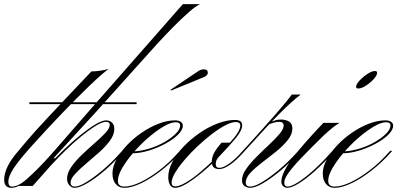

<svg xmlns="http://www.w3.org/2000/svg" viewBox="-89 -893 1908 922"><path d="M52 -393V-402H567V-393ZM57 -185Q-1 -120 -25 -82.5Q-49 -45 -49 -20Q-49 3 -31 3Q-12 3 12 -12Q36 -27 71.5 -61.5Q107 -96 161 -156L173 -169H183L174 -159Q93 -67 45.5 -29Q-2 9 -34 9Q-69 9 -69 -30Q-69 -91 0 -169Q20 -193 38 -214.5Q56 -236 79 -261.5Q102 -287 136 -323.5Q170 -360 222 -415Q274 -470 350 -550Q367 -550 389 -553Q411 -556 433 -562Q401 -539 342 -482.5Q283 -426 209 -349Q135 -272 57 -185Z M368 -351 349 -372 789 -873H871Q850 -863 816 -833Q782 -803 742.5 -763Q703 -723 665 -681.5Q627 -640 598 -607ZM368 -351 168 -133H181L155 -98L68 0H0Q42 -33 88 -78.5Q134 -124 173 -170L349 -372ZM269 9Q255 9 244 -3.5Q233 -16 233 -34Q233 -62 253.5 -91.5Q274 -121 304.5 -150Q335 -179 366 -206Q397 -233 417.5 -255Q438 -277 438 -293Q438 -308 420 -308Q402 -308 371 -289Q340 -270 302 -239Q264 -208 226 -171Q188 -134 155 -98H144Q177 -135 216.5 -173Q256 -211 295.5 -243Q335 -275 368 -295Q401 -315 421 -315Q436 -315 448 -305Q460 -295 460 -274Q460 -246 439 -217.5Q418 -189 386.5 -161Q355 -133 323.5 -106.5Q292 -80 271 -57Q250 -34 250 -16Q250 3 271 3Q291 3 327.5 -19.5Q364 -42 406.5 -78Q449 -114 486 -156L498 -169H508L499 -159Q458 -112 413.5 -74Q369 -36 330.5 -13.5Q292 9 269 9Z M508 3Q541 3 585 -18Q629 -39 676 -75Q723 -111 763 -156L775 -169H785L776 -159Q734 -112 684.5 -73.5Q635 -35 588.5 -13Q542 9 508 9Q482 9 466.5 -9.5Q451 -28 451 -60Q451 -92 470 -127Q489 -162 520.5 -195.5Q552 -229 591.5 -256Q631 -283 672.5 -299Q714 -315 752 -315Q769 -315 779 -308Q789 -301 789 -290Q789 -269 765.5 -246Q742 -223 705 -203Q668 -183 626 -170Q584 -157 546 -157L555 -166Q591 -168 629.5 -180Q668 -192 701 -211Q734 -230 755 -251Q776 -272 776 -290Q776 -306 755 -306Q731 -306 695.5 -285Q660 -264 622 -231Q584 -198 551 -159.5Q518 -121 497.5 -85.5Q477 -50 477 -25Q477 3 508 3ZM732 -458 730 -462 864 -552Q877 -560 890 -560Q909 -560 909 -544Q909 -531 891 -523Z M752 9Q736 9 727.5 -5Q719 -19 719 -44Q719 -78 739 -116Q759 -154 793 -189.5Q827 -225 869 -254Q911 -283 955.5 -300Q1000 -317 1040 -317Q1074 -317 1074 -291Q1074 -267 1043 -229.5Q1012 -192 965 -143Q928 -104 887 -69.5Q846 -35 810.5 -13Q775 9 752 9ZM753 2Q772 2 804.5 -17Q837 -36 877 -70Q917 -104 960 -148Q1007 -197 1036 -232.5Q1065 -268 1065 -290Q1065 -307 1043 -307Q1023 -307 992.5 -291Q962 -275 927.5 -248.5Q893 -222 859 -190Q825 -158 797 -125Q769 -92 752 -63.5Q735 -35 735 -16Q735 2 753 2ZM1078 -159Q1045 -122 1015 -101.5Q985 -81 964 -81Q928 -81 928 -116Q928 -137 938.5 -157.5Q949 -178 975 -208H1023L962 -140Q947 -125 947 -105Q947 -87 965 -87Q982 -87 1009 -105.5Q1036 -124 1065 -156L1077 -169H1087Z M1087 -169H1077L1089 -182Q1181 -283 1237.5 -348Q1294 -413 1312 -439H1355Q1315 -409 1255.5 -349.5Q1196 -290 1100 -183ZM1113 3Q1134 3 1171 -19.5Q1208 -42 1251 -78Q1294 -114 1332 -156L1344 -169H1354L1345 -159Q1304 -112 1258.5 -74Q1213 -36 1174.5 -13.5Q1136 9 1112 9Q1099 9 1086 0.5Q1073 -8 1073 -27Q1073 -53 1093 -81.5Q1113 -110 1143 -140Q1173 -170 1203 -198Q1233 -226 1253 -249.5Q1273 -273 1273 -290Q1273 -308 1251 -308Q1241 -308 1228 -304.5Q1215 -301 1199 -295L1207 -306Q1220 -311 1232.5 -315Q1245 -319 1259 -319Q1284 -319 1299.5 -309Q1315 -299 1315 -276Q1315 -248 1292.5 -220Q1270 -192 1236.5 -165Q1203 -138 1169.5 -112.5Q1136 -87 1113.5 -63Q1091 -39 1091 -17Q1091 3 1113 3Z M1291 9Q1279 9 1270.5 0.5Q1262 -8 1262 -21Q1262 -59 1310 -125.5Q1358 -192 1464 -303H1542Q1529 -296 1510.5 -281.5Q1492 -267 1469 -246Q1398 -177 1355.5 -132Q1313 -87 1294.5 -60Q1276 -33 1276 -17Q1276 3 1292 3Q1310 3 1343.5 -18.5Q1377 -40 1417.5 -76.5Q1458 -113 1496 -156L1508 -169H1518L1509 -159Q1466 -110 1423.5 -72Q1381 -34 1346 -12.5Q1311 9 1291 9ZM1711 -552Q1722 -552 1722 -544Q1722 -531 1705.5 -513Q1689 -495 1668 -481.5Q1647 -468 1631 -468Q1621 -468 1621 -476Q1621 -488 1637.5 -506Q1654 -524 1675.5 -538Q1697 -552 1711 -552Z M1518 3Q1551 3 1595 -18Q1639 -39 1686 -75Q1733 -111 1773 -156L1785 -169H1795L1786 -159Q1744 -112 1694.5 -73.5Q1645 -35 1598.5 -13Q1552 9 1518 9Q1492 9 1476.5 -9.5Q1461 -28 1461 -60Q1461 -92 1480 -127Q1499 -162 1530.5 -195.5Q1562 -229 1601.5 -256Q1641 -283 1682.5 -299Q1724 -315 1762 -315Q1779 -315 1789 -308Q1799 -301 1799 -290Q1799 -269 1775.5 -246Q1752 -223 1715 -203Q1678 -183 1636 -170Q1594 -157 1556 -157L1565 -166Q1601 -168 1639.5 -180Q1678 -192 1711 -211Q1744 -230 1765 -251Q1786 -272 1786 -290Q1786 -306 1765 -306Q1741 -306 1705.5 -285Q1670 -264 1632 -231Q1594 -198 1561 -159.5Q1528 -121 1507.5 -85.5Q1487 -50 1487 -25Q1487 3 1518 3Z"/></svg>

Font: Ballet
Style: Regular
Weight: 400
Designer: Maximiliano R. Sproviero
Foundry: Omnibus-Type
Version: Version 1.100